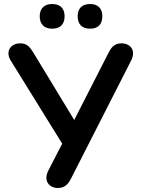

<svg xmlns="http://www.w3.org/2000/svg" viewBox="-20 -929 701 957"><path d="M429 -786C469 -786 490 -808 490 -848C490 -887 468 -909 429 -909C389 -909 367 -887 367 -848C367 -808 389 -786 429 -786ZM240 -786C280 -786 302 -808 302 -848C302 -887 280 -909 240 -909C201 -909 178 -887 178 -848C178 -808 201 -786 240 -786ZM269 8C305 8 322 -15 334 -39L633 -626C660 -678 630 -713 585 -713C549 -713 534 -691 521 -666L350 -331L146 -667C128 -696 114 -713 81 -713C32 -713 6 -672 33 -628L290 -213L221 -79C195 -29 224 8 269 8Z"/></svg>

Font: Nunito
Style: Bold
Weight: 700
Designer: Vernon Adams
Foundry: Vernon Adams
Version: Version 3.602